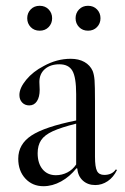

<svg xmlns="http://www.w3.org/2000/svg" viewBox="-20 -636 431 663"><path d="M43 -88Q43 -138 88.5 -168Q134 -198 243 -220V-311Q243 -369 230 -391.5Q217 -414 185 -414Q154 -414 135 -397.5Q116 -381 116 -353L117 -326Q117 -301 107.5 -286.5Q98 -272 81 -272Q66 -272 56.5 -282Q47 -292 47 -308Q47 -332 70.5 -360.5Q94 -389 131 -408Q176 -433 224 -433Q252 -433 271.5 -422Q291 -411 300 -391Q305 -378 306.5 -359Q308 -340 308 -286V-95Q308 -59 315 -45.5Q322 -32 340 -32Q367 -32 380 -51L384 -49Q372 -24 352 -10.5Q332 3 309 3Q283 3 266 -12.5Q249 -28 247 -54L244 -55Q221 -26 191 -9.5Q161 7 130 7Q92 7 67.5 -19.5Q43 -46 43 -88ZM243 -68V-209Q191 -196 162.5 -183Q134 -170 122 -152Q110 -134 110 -107Q110 -72 127 -51.5Q144 -31 173 -31Q194 -31 212.5 -40.5Q231 -50 243 -68ZM117 -616Q136 -616 148 -603.5Q160 -591 160 -573Q160 -555 148 -542.5Q136 -530 117 -530Q98 -530 86 -542.5Q74 -555 74 -573Q74 -591 86 -603.5Q98 -616 117 -616ZM284 -616Q303 -616 315 -603.5Q327 -591 327 -573Q327 -555 315 -542.5Q303 -530 284 -530Q265 -530 253 -542.5Q241 -555 241 -573Q241 -591 253 -603.5Q265 -616 284 -616Z"/></svg>

Font: Libre Caslon Display
Style: Regular
Weight: 400
Designer: Pablo Impallari, Rodrigo Fuenzalida
Foundry: Pablo Impallari, Rodrigo Fuenzalida
Version: Version 1.100; ttfautohint (v1.6) -l 8 -r 50 -G 200 -x 14 -D